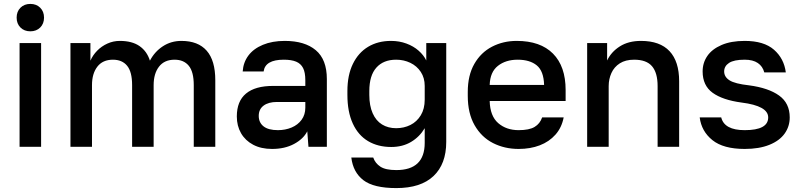

<svg xmlns="http://www.w3.org/2000/svg" viewBox="-20 -750 4095 981"><path d="M80 -530H190V0H80ZM65 -660Q65 -691 84.5 -710.5Q104 -730 135 -730Q166 -730 185.5 -710.5Q205 -691 205 -660Q205 -629 185.5 -609.5Q166 -590 135 -590Q104 -590 84.5 -609.5Q65 -629 65 -660Z M340 -530H442V-440Q454 -468 476.5 -491Q499 -514 529 -527.5Q559 -541 592 -541Q655 -541 693 -514.5Q731 -488 746 -440Q770 -486 812 -513.5Q854 -541 907 -541Q992 -541 1036 -491Q1080 -441 1080 -340V0H970V-315Q970 -383 944.5 -414Q919 -445 872 -445Q820 -445 792.5 -409.5Q765 -374 765 -315V0H655V-315Q655 -383 629.5 -414Q604 -445 557 -445Q505 -445 477.5 -409.5Q450 -374 450 -315V0H340Z M1190 -155Q1190 -233 1237 -272Q1284 -311 1375 -311H1540V-340Q1540 -380 1528.5 -402.5Q1517 -425 1493 -435Q1469 -445 1430 -445Q1335 -445 1327 -385H1220Q1223 -431 1249 -466Q1275 -501 1323 -521Q1371 -541 1435 -541Q1537 -541 1593.5 -493.5Q1650 -446 1650 -346V0H1556L1550 -79Q1530 -40 1482.5 -14.5Q1435 11 1370 11Q1314 11 1273.5 -10.5Q1233 -32 1211.5 -69.5Q1190 -107 1190 -155ZM1540 -200V-229H1395Q1352 -229 1327 -210.5Q1302 -192 1302 -158Q1302 -124 1326.5 -104.5Q1351 -85 1400 -85Q1438 -85 1470 -98.5Q1502 -112 1521 -138Q1540 -164 1540 -200Z M1775 55H1887Q1897 84 1923.5 101.5Q1950 119 2005 119Q2150 119 2150 -20V-95Q2124 -51 2080.5 -25Q2037 1 1979 1Q1911 1 1860.5 -29Q1810 -59 1782.5 -119Q1755 -179 1755 -265V-285Q1755 -366 1783 -423.5Q1811 -481 1861 -511Q1911 -541 1978 -541Q2020 -541 2056.5 -527.5Q2093 -514 2119 -491Q2145 -468 2158 -441V-530H2260V-25Q2260 88 2195 149.5Q2130 211 2005 211Q1889 211 1836.5 170.5Q1784 130 1775 55ZM2150 -241V-311Q2150 -352 2130 -382.5Q2110 -413 2076.5 -429Q2043 -445 2004 -445Q1939 -445 1903 -404.5Q1867 -364 1867 -285V-265Q1867 -210 1884 -171.5Q1901 -133 1932 -114Q1963 -95 2004 -95Q2044 -95 2077 -111.5Q2110 -128 2130 -161Q2150 -194 2150 -241Z M2370 -260V-280Q2370 -365 2403.5 -423.5Q2437 -482 2494 -511.5Q2551 -541 2620 -541Q2741 -541 2805.5 -476Q2870 -411 2870 -290V-234H2482Q2484 -157 2525.5 -121Q2567 -85 2630 -85Q2684 -85 2711.5 -101.5Q2739 -118 2750 -150H2860Q2850 -98 2818 -62Q2786 -26 2738 -7.5Q2690 11 2630 11Q2558 11 2499 -19Q2440 -49 2405 -110Q2370 -171 2370 -260ZM2482 -316H2760Q2758 -387 2722.5 -416Q2687 -445 2625 -445Q2564 -445 2524 -413.5Q2484 -382 2482 -316Z M2980 -530H3082V-441Q3103 -485 3147 -513Q3191 -541 3255 -541Q3352 -541 3401 -488.5Q3450 -436 3450 -335V0H3340V-310Q3340 -378 3311.5 -411.5Q3283 -445 3220 -445Q3176 -445 3147 -426.5Q3118 -408 3104 -377Q3090 -346 3090 -310V0H2980Z M3555 -150H3665Q3681 -85 3785 -85Q3905 -85 3905 -150Q3905 -209 3769 -226Q3672 -239 3621 -276Q3570 -313 3570 -385Q3570 -429 3594 -464Q3618 -499 3666.5 -520Q3715 -541 3785 -541Q3883 -541 3934.5 -496Q3986 -451 3995 -380H3885Q3877 -411 3852 -428Q3827 -445 3785 -445Q3730 -445 3705 -428.5Q3680 -412 3680 -385Q3680 -357 3707.5 -339.5Q3735 -322 3807 -314Q3906 -301 3960.5 -262Q4015 -223 4015 -150Q4015 -104 3989 -67.5Q3963 -31 3911 -10Q3859 11 3785 11Q3676 11 3620 -34Q3564 -79 3555 -150Z"/></svg>

Font: .
Style: 
Weight: 500
Designer: A.Korolkova, Vitaly Kuzmin
Foundry: ParaType Ltd
Version: Version 1.000; Glyphs 3.2, build 3192.0